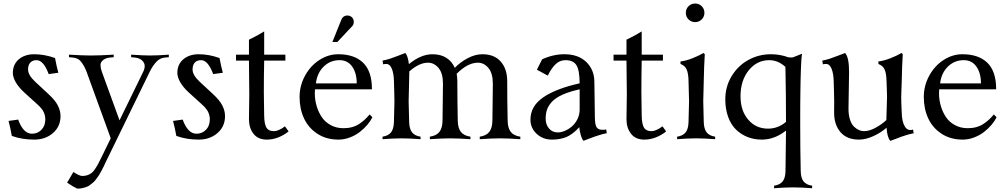

<svg xmlns="http://www.w3.org/2000/svg" viewBox="-20 -804 5806 1109"><path d="M164.6 -31.7Q197.3 -31.7 219.5 -54.4Q241.7 -77.1 241.7 -115.2Q241.7 -136.2 232.4 -156.5Q223.1 -176.8 195.3 -201.7L120.6 -269.5Q87.9 -299.3 71 -328.9Q54.2 -358.4 54.2 -382.3Q54.2 -432.6 88.9 -461.7Q123.5 -490.7 177.7 -490.7Q236.3 -490.7 297.9 -468.8Q306.2 -422.9 316.9 -383.8L261.2 -376Q231.4 -456.5 191.4 -456.5Q168 -456.5 155 -442.6Q142.1 -428.7 142.1 -402.3Q142.1 -370.1 183.6 -331.5L258.8 -261.7Q298.3 -225.6 314 -194.8Q329.6 -164.1 329.6 -133.3Q329.6 -73.2 285.9 -35.4Q242.2 2.4 177.7 2.4Q106.9 2.4 48.3 -19Q39.6 -67.9 29.3 -105.5L85 -113.3Q114.3 -31.7 164.6 -31.7Z M367.7 251 403.8 189.5Q439 212.4 455.1 212.4Q471.7 212.4 484.9 207.8Q498 203.1 507.8 196Q517.6 189 528.3 173.1Q539.1 157.2 546.6 143.1Q554.2 128.9 567.4 102.1L619.6 -5.4L480.5 -388.2Q467.3 -423.8 447.3 -448.7Q431.6 -468.8 399.4 -471.7L378.4 -473.6V-488.3Q460 -483.4 503.9 -483.4Q555.2 -483.4 636.7 -488.3V-473.6L615.7 -471.7Q583.5 -468.8 567.4 -448.7Q553.2 -430.7 568.8 -388.2L670.4 -108.9L806.6 -388.2Q825.2 -425.8 806.2 -448.7Q790.5 -468.8 758.3 -471.7L737.3 -473.6V-488.3Q813.5 -483.4 843.3 -483.4Q891.1 -483.4 955.1 -488.3V-473.6L933.1 -471.7Q904.3 -469.2 884.8 -448.7Q861.8 -424.8 844.2 -388.2L605.5 102.1Q600.6 111.3 592 129.6Q583.5 147.9 578.9 157.5Q574.2 167 565.9 182.9Q557.6 198.7 551.8 207.5Q545.9 216.3 536.9 228.8Q527.8 241.2 520 248.3Q512.2 255.4 501.5 263.4Q490.7 271.5 479.7 275.6Q468.8 279.8 455.1 282.7Q441.4 285.6 426.3 285.6Q403.3 275.4 367.7 251Z M1114.7 -31.7Q1147.5 -31.7 1169.7 -54.4Q1191.9 -77.1 1191.9 -115.2Q1191.9 -136.2 1182.6 -156.5Q1173.3 -176.8 1145.5 -201.7L1070.8 -269.5Q1038.1 -299.3 1021.2 -328.9Q1004.4 -358.4 1004.4 -382.3Q1004.4 -432.6 1039.1 -461.7Q1073.7 -490.7 1127.9 -490.7Q1186.5 -490.7 1248 -468.8Q1256.3 -422.9 1267.1 -383.8L1211.4 -376Q1181.6 -456.5 1141.6 -456.5Q1118.2 -456.5 1105.2 -442.6Q1092.3 -428.7 1092.3 -402.3Q1092.3 -370.1 1133.8 -331.5L1209 -261.7Q1248.5 -225.6 1264.2 -194.8Q1279.8 -164.1 1279.8 -133.3Q1279.8 -73.2 1236.1 -35.4Q1192.4 2.4 1127.9 2.4Q1057.1 2.4 998.5 -19Q989.7 -67.9 979.5 -105.5L1035.2 -113.3Q1064.5 -31.7 1114.7 -31.7Z M1628.4 -488.3V-454.1H1505.9Q1503.9 -362.3 1503.9 -271Q1503.9 -224.6 1505.9 -135.7Q1506.8 -86.9 1519 -66.7Q1531.2 -46.4 1562 -46.4Q1588.4 -46.4 1626 -74.2L1647 -44.9Q1622.1 -24.4 1588.9 -11Q1555.7 2.4 1521.5 2.4Q1470.2 2.4 1444.1 -31.5Q1418 -65.4 1418 -115.2Q1418 -137.7 1418.9 -185.5Q1419.9 -233.4 1419.9 -259.3Q1419.9 -283.2 1418.9 -354.7Q1418 -426.3 1418 -454.1H1343.3V-488.3H1418V-574.7Q1472.2 -601.1 1505.9 -622.6V-488.3Z M2128.4 -288.1H1799.3Q1798.3 -280.8 1798.3 -266.1Q1798.3 -228 1808.6 -192.6Q1818.8 -157.2 1838.4 -127.9Q1857.9 -98.6 1890.6 -81.1Q1923.3 -63.5 1964.4 -63.5Q1991.7 -63.5 2014.9 -70.1Q2038.1 -76.7 2056.9 -89.6Q2075.7 -102.5 2087.9 -114Q2100.1 -125.5 2115.2 -143.1L2130.9 -126.5Q2120.6 -105.5 2102.1 -83.5Q2083.5 -61.5 2058.6 -42Q2033.7 -22.5 2001 -10Q1968.3 2.4 1935.1 2.4Q1865.2 2.4 1813.5 -31.2Q1761.7 -64.9 1736.1 -120.1Q1710.4 -175.3 1710.4 -243.7Q1710.4 -309.1 1741.7 -366.5Q1772.9 -423.8 1824.5 -457.3Q1876 -490.7 1933.6 -490.7Q2026.9 -490.7 2077.6 -441.4Q2128.4 -392.1 2128.4 -288.1ZM1804.7 -322.3H2040.5Q2040.5 -381.8 2014.4 -419.2Q1988.3 -456.5 1941.4 -456.5Q1887.2 -456.5 1849.4 -419.2Q1811.5 -381.8 1804.7 -322.3ZM1928.7 -561.5H1899.9L1952.1 -691.4Q1955.1 -698.7 1960.4 -704.1Q1970.7 -714.4 1986.3 -714.4Q2002.4 -714.4 2012.9 -704.1Q2023.4 -693.8 2023.4 -678.2Q2023.4 -662.1 2015.1 -653.8Z M2321.3 -498Q2336.4 -480.5 2341.8 -433.6Q2411.1 -490.7 2478 -490.7Q2525.4 -490.7 2558.1 -470Q2590.8 -449.2 2606.9 -412.1Q2636.7 -443.8 2680.4 -467.3Q2724.1 -490.7 2766.1 -490.7Q2835.4 -490.7 2872.6 -448Q2909.7 -405.3 2909.7 -335Q2909.7 -225.1 2912.1 -108.9Q2912.6 -64.5 2930.2 -42.2Q2947.8 -20 2985.4 -14.6V0Q2915.5 -4.9 2868.2 -4.9Q2820.8 -4.9 2751 0V-14.6Q2788.6 -20 2806.2 -42.2Q2823.7 -64.5 2824.2 -108.9Q2826.7 -278.3 2826.7 -319.8Q2826.7 -381.3 2801 -411.6Q2775.4 -441.9 2740.2 -441.9Q2681.6 -441.9 2617.7 -377.9Q2621.6 -356.9 2621.6 -335Q2621.6 -225.1 2624 -108.9Q2624.5 -64.5 2642.1 -42.2Q2659.7 -20 2697.3 -14.6V0Q2627.4 -4.9 2580.1 -4.9Q2532.7 -4.9 2462.9 0V-14.6Q2500.5 -20 2518.1 -42.2Q2535.6 -64.5 2536.1 -108.9Q2538.6 -278.8 2538.6 -319.8Q2538.6 -381.3 2512.9 -411.6Q2487.3 -441.9 2452.1 -441.9Q2401.4 -441.9 2344.2 -391.6V-388.2Q2344.2 -362.3 2342.3 -302.7Q2340.3 -243.2 2340.3 -219.7Q2340.3 -193.8 2343.3 -100.1Q2344.2 -59.6 2359.9 -39.6Q2375.5 -19.5 2409.2 -14.6V0Q2345.7 -4.9 2299.3 -4.9Q2252.9 -4.9 2189.5 0V-14.6Q2223.1 -19.5 2238.8 -39.6Q2254.4 -59.6 2255.4 -100.1Q2258.3 -193.8 2258.3 -219.7Q2258.3 -242.7 2257.1 -277.6Q2255.9 -312.5 2255.4 -335.9Q2254.4 -379.9 2243.2 -407.2Q2231.9 -434.6 2211.4 -434.6Q2201.7 -434.6 2192.9 -432.6L2189.5 -454.1Q2212.9 -458.5 2233.4 -465.1Q2253.9 -471.7 2282 -482.9Q2310.1 -494.1 2321.3 -498Z M3328.1 -171.4V-288.1Q3269 -274.9 3229.7 -257.3Q3190.4 -239.7 3169.4 -217.5Q3148.4 -195.3 3140.1 -172.1Q3131.8 -148.9 3131.8 -118.2Q3131.8 -84.5 3151.1 -61.8Q3170.4 -39.1 3202.1 -39.1Q3221.2 -39.1 3242.9 -48.3Q3264.6 -57.6 3283.7 -74Q3302.7 -90.3 3315.4 -116Q3328.1 -141.6 3328.1 -171.4ZM3239.7 -490.7Q3319.8 -490.7 3366 -446.3Q3412.1 -401.9 3413.1 -333.5L3416 -124.5Q3416.5 -101.1 3419.4 -86.7Q3422.4 -72.3 3429.2 -65.2Q3436 -58.1 3443.8 -56.2Q3451.7 -54.2 3465.8 -54.2Q3471.7 -54.2 3481.4 -56.2L3484.9 -34.7Q3462.4 -30.3 3439 -22.9Q3415.5 -15.6 3385.7 -4.2Q3356 7.3 3350.1 9.3Q3340.3 -2.9 3333.7 -26.9Q3327.1 -50.8 3326.2 -69.3Q3285.6 -25.9 3249.5 -11.7Q3213.4 2.4 3167.5 2.4Q3116.2 2.4 3080.1 -30.8Q3043.9 -64 3043.9 -112.8Q3043.9 -190.9 3117.4 -241.5Q3190.9 -292 3328.1 -322.8Q3327.6 -398.9 3309.3 -427.7Q3291 -456.5 3246.1 -456.5Q3213.9 -456.5 3189.5 -433.6Q3165 -410.6 3144 -367.2L3081.1 -401.4L3111.3 -461.4Q3175.3 -490.7 3239.7 -490.7Z M3809.1 -488.3V-454.1H3686.5Q3684.6 -362.3 3684.6 -271Q3684.6 -224.6 3686.5 -135.7Q3687.5 -86.9 3699.7 -66.7Q3711.9 -46.4 3742.7 -46.4Q3769 -46.4 3806.6 -74.2L3827.6 -44.9Q3802.7 -24.4 3769.5 -11Q3736.3 2.4 3702.1 2.4Q3650.9 2.4 3624.8 -31.5Q3598.6 -65.4 3598.6 -115.2Q3598.6 -137.7 3599.6 -185.5Q3600.6 -233.4 3600.6 -259.3Q3600.6 -283.2 3599.6 -354.7Q3598.6 -426.3 3598.6 -454.1H3523.9V-488.3H3598.6V-574.7Q3652.8 -601.1 3686.5 -622.6V-488.3Z M3891.1 0V-14.6Q3924.8 -19.5 3940.4 -39.6Q3956.1 -59.6 3957 -100.1Q3960 -193.8 3960 -219.7Q3960 -223.1 3957 -335.9Q3956.1 -379.9 3946.5 -402.1Q3937 -424.3 3910.6 -434.6V-449.2Q3939.9 -452.1 3977.3 -466.6Q4014.6 -481 4043.9 -498L4050.8 -490.7Q4046.4 -417.5 4044.9 -335.4Q4042 -224.1 4042 -219.7Q4042 -193.8 4044.9 -100.1Q4045.9 -59.6 4061.5 -39.6Q4077.1 -19.5 4110.8 -14.6V0Q4047.4 -4.9 4001 -4.9Q3954.6 -4.9 3891.1 0ZM3957 -691.9Q3941.4 -707.5 3941.4 -730Q3941.4 -752.4 3957 -768.1Q3972.7 -783.7 3995.1 -783.7Q4017.6 -783.7 4033.2 -768.1Q4048.8 -752.4 4048.8 -730Q4048.8 -707.5 4033.2 -691.9Q4017.6 -676.3 3995.1 -676.3Q3972.7 -676.3 3957 -691.9Z M4380.4 2.4Q4336.4 2.4 4298.8 -12.2Q4261.2 -26.9 4231.9 -54.9Q4202.6 -83 4186 -128.2Q4169.4 -173.3 4169.4 -230.5Q4169.4 -304.2 4206.1 -364.5Q4242.7 -424.8 4302.7 -457.8Q4362.8 -490.7 4432.6 -490.7Q4486.3 -490.7 4533.2 -473.1Q4552.7 -470.2 4563.5 -474.1L4612.8 -493.7Q4610.4 -480.5 4608.6 -457.3Q4606.9 -434.1 4606 -401.9Q4605 -369.6 4604.2 -339.6Q4603.5 -309.6 4603 -268.3Q4602.5 -227.1 4602.3 -200.9Q4602.1 -174.8 4602.1 -135.3Q4602.1 -95.7 4602.1 -83Q4602.1 56.2 4605 183.1Q4605.5 223.6 4621.3 243.7Q4637.2 263.7 4670.9 268.6V283.2Q4607.4 278.3 4561 278.3Q4514.6 278.3 4451.2 283.2V268.6Q4484.9 263.7 4500.7 243.7Q4516.6 223.6 4517.1 183.1Q4519.5 37.1 4520 -49.8Q4454.1 2.4 4380.4 2.4ZM4520 -100.1Q4520 -254.4 4516.6 -417.5Q4474.1 -456.5 4423.3 -456.5Q4352.1 -456.5 4304.7 -397.9Q4257.3 -339.4 4257.3 -248Q4257.3 -164.6 4301.8 -112.8Q4346.2 -61 4416 -61Q4474.6 -61 4520 -100.1Z M5185.5 -244.1Q5185.5 -225.1 5186 -210Q5186.5 -194.8 5187.3 -179Q5188 -163.1 5188.5 -152.3Q5189.5 -101.6 5206.3 -73.5Q5223.1 -45.4 5253.9 -55.7L5257.3 -34.2Q5238.8 -30.8 5219.7 -25.1Q5200.7 -19.5 5188 -14.9Q5175.3 -10.3 5154.5 -2.2Q5133.8 5.9 5122.6 9.8Q5105 -8.8 5100.6 -66.4Q5070.3 -38.6 5025.4 -18.1Q4980.5 2.4 4941.4 2.4Q4872.1 2.4 4835 -40.3Q4797.9 -83 4797.9 -153.3Q4797.9 -165.5 4798.1 -189.2Q4798.3 -212.9 4798.3 -219.7Q4798.3 -242.7 4797.1 -277.6Q4795.9 -312.5 4795.4 -335.9Q4794.4 -378.9 4783.2 -406.7Q4772 -434.6 4751.5 -434.6Q4741.7 -434.6 4732.9 -432.6L4729.5 -454.1Q4752.9 -458.5 4773.4 -465.1Q4793.9 -471.7 4822 -482.9Q4850.1 -494.1 4861.3 -498Q4884.3 -473.1 4884.3 -388.2Q4884.3 -362.3 4882.6 -280.8Q4880.9 -199.2 4880.9 -175.8Q4880.9 -139.2 4889.9 -112.3Q4898.9 -85.4 4913.3 -72Q4927.7 -58.6 4941.9 -52.5Q4956.1 -46.4 4970.2 -46.4Q5001.5 -46.4 5037.1 -65.9Q5072.8 -85.4 5099.6 -110.4Q5099.6 -132.3 5101.6 -176.5Q5103.5 -220.7 5103.5 -244.1Q5103.5 -258.8 5102.3 -290Q5101.1 -321.3 5100.6 -335.9Q5099.6 -379.9 5089.8 -402.1Q5080.1 -424.3 5053.7 -434.6V-449.2Q5083 -452.1 5120.6 -466.6Q5158.2 -481 5187.5 -498L5194.3 -490.7Q5189.9 -417.5 5188.5 -335.4Q5188 -321.3 5186.8 -290Q5185.5 -258.8 5185.5 -244.1Z M5733.9 -288.1H5404.8Q5403.8 -280.8 5403.8 -266.1Q5403.8 -228 5414.1 -192.6Q5424.3 -157.2 5443.8 -127.9Q5463.4 -98.6 5496.1 -81.1Q5528.8 -63.5 5569.8 -63.5Q5597.2 -63.5 5620.4 -70.1Q5643.6 -76.7 5662.4 -89.6Q5681.2 -102.5 5693.4 -114Q5705.6 -125.5 5720.7 -143.1L5736.3 -126.5Q5726.1 -105.5 5707.5 -83.5Q5689 -61.5 5664.1 -42Q5639.2 -22.5 5606.4 -10Q5573.7 2.4 5540.5 2.4Q5470.7 2.4 5418.9 -31.2Q5367.2 -64.9 5341.6 -120.1Q5315.9 -175.3 5315.9 -243.7Q5315.9 -309.1 5347.2 -366.5Q5378.4 -423.8 5429.9 -457.3Q5481.4 -490.7 5539.1 -490.7Q5632.3 -490.7 5683.1 -441.4Q5733.9 -392.1 5733.9 -288.1ZM5410.2 -322.3H5646Q5646 -381.8 5619.9 -419.2Q5593.8 -456.5 5546.9 -456.5Q5492.7 -456.5 5454.8 -419.2Q5417 -381.8 5410.2 -322.3Z"/></svg>

Font: Flanker
Style: Regular
Weight: 400
Designer: Flanker
Foundry: Flanker
Version: Version 2.027